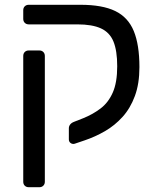

<svg xmlns="http://www.w3.org/2000/svg" viewBox="-20 -591 666 802"><path d="M100 191Q89.8 191 83.4 184.6Q77.1 178.3 77.1 168.1V-357.3Q77.1 -367.4 83.4 -373.8Q89.8 -380.2 100 -380.2H144.4Q154.6 -380.2 160.9 -373.8Q167.3 -367.4 167.3 -357.3V168.1Q167.3 178.3 160.9 184.6Q154.6 191 144.4 191ZM292.3 9.3Q283.1 12.1 275.3 6.7Q267.6 1.3 267.6 -8.9V-55.2Q267.6 -63.8 273.2 -71.1Q278.9 -78.3 289.7 -82.3L328.1 -97.4Q368 -113.5 400.2 -138Q432.5 -162.4 451 -204.3Q469.6 -246.2 469.6 -314.2Q469.6 -379 454 -417.3Q438.4 -455.5 401.9 -472.3Q365.3 -489.2 302.9 -489.2H100Q90 -489.2 83.5 -495.6Q77.1 -501.9 77.1 -512.1V-548.4Q77.1 -558.4 83.5 -564.7Q90 -571 100 -571H316.4Q407.6 -571 461.4 -544.9Q515.2 -518.8 538.8 -461.3Q562.4 -403.9 562.4 -310.6Q562.4 -241.3 543.4 -190Q524.4 -138.6 491.9 -102.7Q459.4 -66.8 418.6 -43.2Q377.7 -19.6 333.9 -4.8Z"/></svg>

Font: Rubik Light
Style: Regular
Weight: 300
Designer: Hubert and Fischer
Foundry: Hubert and Fischer
Version: Version 2.300;gftools[0.9.30]